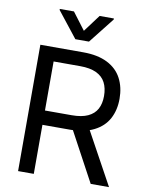

<svg xmlns="http://www.w3.org/2000/svg" viewBox="-98 -989 805 1058"><g transform="rotate(10 304.0 -460.0)"><path d="M78.1 -707H318.4Q399.4 -707 453.6 -679.7Q507.8 -652.3 533.7 -603Q559.6 -553.7 559.6 -489.3Q559.6 -425.8 533.7 -377.4Q507.8 -329.1 453.6 -301.8Q399.4 -274.4 319.3 -274.4H126V-354.5H315.4Q371.1 -354.5 405.8 -370.6Q440.4 -386.7 456.5 -416.5Q472.7 -446.3 472.7 -489.3Q472.7 -533.2 456.5 -564.5Q440.4 -595.7 405.3 -612.3Q370.1 -628.9 314.5 -628.9H166V0H78.1ZM586.9 0H484.4L313.5 -317.4H413.1ZM300.8 -824.2 372.1 -919.9H452.1V-914.1L338.9 -770.5H262.7L149.4 -914.1V-919.9H228.5Z"/></g></svg>

Font: Pretendard JP Variable
Style: Regular
Weight: 400
Designer: Base glyphs from Inter by Rasmus Andersson; Hangul glyphs from Noto Sans CJK(Source Han Sans) by Jang Soo-young and Kang
Foundry: Kil Hyung-jin
Version: Version 1.307;Glyphs 3.2 (3192)